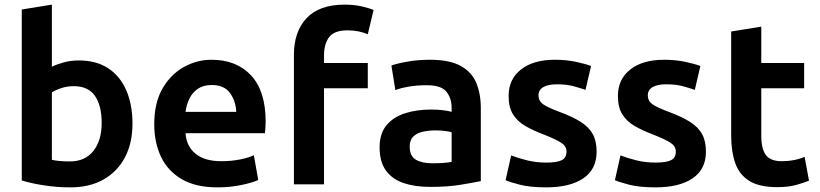

<svg xmlns="http://www.w3.org/2000/svg" viewBox="-20 -796 3539 829"><path d="M283 13Q225 13 168 4Q111 -5 74 -17V-755L204 -776V-508Q227 -519 256.5 -527Q286 -535 321 -535Q396 -535 447.5 -501Q499 -467 525.5 -405.5Q552 -344 552 -262Q552 -178 519.5 -116.5Q487 -55 427 -21Q367 13 283 13ZM282 -99Q347 -99 383 -144Q419 -189 419 -265Q419 -340 390 -382Q361 -424 298 -424Q270 -424 244.5 -415.5Q219 -407 204 -397V-106Q216 -103 235.5 -101Q255 -99 282 -99Z M919 13Q825 13 764.5 -22.5Q704 -58 675 -119.5Q646 -181 646 -259Q646 -352 681.5 -413.5Q717 -475 773.5 -506.5Q830 -538 893 -538Q1001 -538 1064 -470.5Q1127 -403 1127 -271Q1127 -260 1126 -246Q1125 -232 1124 -221H781Q785 -164 824.5 -132Q864 -100 935 -100Q979 -100 1016.5 -107.5Q1054 -115 1076 -126L1095 -19Q1073 -8 1023.5 2.5Q974 13 919 13ZM781 -313H1000Q998 -360 973 -394.5Q948 -429 894 -429Q858 -429 834 -412.5Q810 -396 797.5 -369.5Q785 -343 781 -313Z M1249 0V-558Q1249 -660 1304 -718Q1359 -776 1468 -776Q1510 -776 1543.5 -768Q1577 -760 1593 -753L1568 -648Q1529 -665 1481 -665Q1423 -665 1401 -635.5Q1379 -606 1379 -556V-524H1568V-415H1379V0Z M1837 11Q1772 11 1723 -5.5Q1674 -22 1646.5 -59.5Q1619 -97 1619 -160Q1619 -220 1649.5 -256Q1680 -292 1730.5 -307.5Q1781 -323 1840 -323Q1869 -323 1893.5 -320Q1918 -317 1930 -313V-331Q1930 -372 1907.5 -400Q1885 -428 1823 -428Q1780 -428 1745 -422Q1710 -416 1687 -407L1670 -513Q1694 -522 1739.5 -530Q1785 -538 1837 -538Q1920 -538 1968 -512Q2016 -486 2036 -439Q2056 -392 2056 -328V-14Q2027 -8 1970.5 1.5Q1914 11 1837 11ZM1847 -91Q1872 -91 1894 -92.5Q1916 -94 1930 -97V-225Q1921 -228 1901.5 -230.5Q1882 -233 1861 -233Q1832 -233 1806.5 -227.5Q1781 -222 1765 -207Q1749 -192 1749 -163Q1749 -122 1775.5 -106.5Q1802 -91 1847 -91Z M2338 13Q2269 13 2224.5 1.5Q2180 -10 2163 -18L2187 -125Q2218 -113 2256.5 -103.5Q2295 -94 2339 -94Q2383 -94 2404.5 -104Q2426 -114 2426 -142Q2426 -165 2402.5 -180Q2379 -195 2328 -215Q2283 -232 2249 -251.5Q2215 -271 2195.5 -301.5Q2176 -332 2176 -382Q2176 -454 2229.5 -496Q2283 -538 2376 -538Q2425 -538 2467 -529Q2509 -520 2532 -511L2508 -408Q2485 -416 2455.5 -424Q2426 -432 2384 -432Q2347 -432 2326 -420Q2305 -408 2305 -384Q2305 -361 2323.5 -347Q2342 -333 2393 -314Q2453 -292 2488.5 -269Q2524 -246 2540 -216Q2556 -186 2556 -141Q2556 -65 2498.5 -26Q2441 13 2338 13Z M2810 13Q2741 13 2696.5 1.5Q2652 -10 2635 -18L2659 -125Q2690 -113 2728.5 -103.5Q2767 -94 2811 -94Q2855 -94 2876.5 -104Q2898 -114 2898 -142Q2898 -165 2874.5 -180Q2851 -195 2800 -215Q2755 -232 2721 -251.5Q2687 -271 2667.5 -301.5Q2648 -332 2648 -382Q2648 -454 2701.5 -496Q2755 -538 2848 -538Q2897 -538 2939 -529Q2981 -520 3004 -511L2980 -408Q2957 -416 2927.5 -424Q2898 -432 2856 -432Q2819 -432 2798 -420Q2777 -408 2777 -384Q2777 -361 2795.5 -347Q2814 -333 2865 -314Q2925 -292 2960.5 -269Q2996 -246 3012 -216Q3028 -186 3028 -141Q3028 -65 2970.5 -26Q2913 13 2810 13Z M3336 12Q3258 12 3215 -15Q3172 -42 3154.5 -92Q3137 -142 3137 -210V-660L3267 -681V-524H3452V-415H3267V-210Q3267 -154 3286.5 -127Q3306 -100 3356 -100Q3383 -100 3408.5 -105Q3434 -110 3454 -119L3473 -16Q3449 -6 3416 3Q3383 12 3336 12Z"/></svg>

Font: Ubuntu Sans
Style: Bold
Weight: 700
Designer: Dalton Maag Ltd
Foundry: Dalton Maag Ltd
Version: Version 1.006; ttfautohint (v1.8.4.7-5d5b)